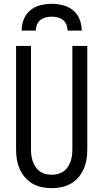

<svg xmlns="http://www.w3.org/2000/svg" viewBox="-20 -975 540 1003"><path d="M250 8Q224 8 198 2.5Q172 -3 149.5 -16Q127 -29 110 -49Q93 -69 82.5 -93Q72 -117 68 -143Q64 -169 64 -195V-735H142V-195Q142 -179 144 -162.5Q146 -146 151.5 -131Q157 -116 166 -102.5Q175 -89 188.5 -79.5Q202 -70 218 -66Q234 -62 250 -62Q266 -62 282 -66Q298 -70 311.5 -79.5Q325 -89 334 -102.5Q343 -116 348.5 -131Q354 -146 356 -162.5Q358 -179 358 -195V-735H436V-195Q436 -169 432 -143Q428 -117 417.5 -93Q407 -69 390 -49Q373 -29 350.5 -16Q328 -3 302 2.5Q276 8 250 8ZM93 -815Q93 -845 104 -873.5Q115 -902 138 -921Q161 -940 190.5 -947.5Q220 -955 250 -955Q280 -955 309.5 -947.5Q339 -940 362 -921Q385 -902 396 -873.5Q407 -845 407 -815H333Q333 -831 327 -846Q321 -861 309 -870.5Q297 -880 281.5 -884Q266 -888 250 -888Q234 -888 218.5 -884Q203 -880 191 -870.5Q179 -861 173 -846Q167 -831 167 -815Z"/></svg>

Font: Iosevka Term
Style: Regular
Weight: 400
Monospace: yes
Designer: Belleve Invis
Foundry: Belleve Invis
Version: Version 30.0.1